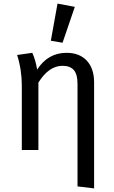

<svg xmlns="http://www.w3.org/2000/svg" viewBox="-20 -832 632 1065"><path d="M395 -794 327 -595 262 -606 299 -812ZM349 -539Q421 -539 461.5 -495.5Q502 -452 502 -374V213L410 202V-365Q410 -421 389 -444Q368 -467 327 -467Q251 -467 193 -374V0H101V-357Q101 -445 75 -527L159 -539Q177 -501 186 -446Q246 -539 349 -539Z"/></svg>

Font: Fira Sans
Style: Regular
Weight: 400
Designer: Carrois Corporate & Edenspiekermann AG
Foundry: Carrois Corporate GbR & Edenspiekermann AG
Version: Version 4.106;PS 004.106;hotconv 1.0.70;makeotf.lib2.5.58329